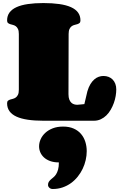

<svg xmlns="http://www.w3.org/2000/svg" viewBox="-20 -798 793 1269"><path d="M432.6 -175.8Q432.6 -153.3 438.2 -139.6Q443.8 -126 452.4 -118.4Q460.9 -110.8 471.2 -108.2Q481.4 -105.5 490.2 -105.5Q491.2 -105.5 492.7 -105.7Q494.1 -106 498.8 -106.2Q503.4 -106.4 512.5 -107.4Q521.5 -108.4 537.6 -109.9L557.6 -194.8Q565.9 -222.7 577.6 -241.9Q589.4 -261.2 603.3 -273.2Q617.2 -285.2 632.6 -290.5Q647.9 -295.9 663.6 -295.9Q682.1 -295.9 697.8 -289.8Q713.4 -283.7 724.6 -272.2Q735.8 -260.7 742.2 -244.1Q748.5 -227.5 748.5 -207Q748.5 -187 744.6 -163.6Q740.7 -140.1 732.4 -117.2Q724.1 -94.2 711.9 -73Q699.7 -51.8 683.3 -35.6Q667 -19.5 646.2 -9.8Q625.5 0 600.6 0H266.6Q209 0 164.3 -6.6Q119.6 -13.2 89.1 -27.1Q58.6 -41 42.7 -63Q26.9 -85 26.9 -115.2Q26.9 -127 32.7 -132.1Q38.6 -137.2 47.1 -139.9Q55.7 -142.6 65.7 -145Q75.7 -147.5 84.2 -153.6Q92.8 -159.7 98.6 -171.4Q104.5 -183.1 104.5 -205.1V-573.2Q104.5 -594.7 98.6 -606.7Q92.8 -618.7 84.2 -624.8Q75.7 -630.9 65.7 -633.3Q55.7 -635.7 47.1 -638.4Q38.6 -641.1 32.7 -646.2Q26.9 -651.4 26.9 -663.1Q26.9 -693.4 42.7 -715.1Q58.6 -736.8 89.1 -750.7Q119.6 -764.6 164.3 -771.2Q209 -777.8 266.6 -777.8Q326.2 -777.8 372.1 -771.2Q418 -764.6 449 -750.7Q480 -736.8 495.8 -715.1Q511.7 -693.4 511.7 -663.1Q511.7 -651.4 505.9 -646.2Q500 -641.1 491.5 -638.4Q482.9 -635.7 472.7 -633.3Q462.4 -630.9 453.9 -624.8Q445.3 -618.7 439.5 -606.7Q433.6 -594.7 433.6 -573.2ZM369.1 275.4Q335.9 275.4 311.3 266.4Q286.6 257.3 270.5 242.4Q254.4 227.5 246.3 208.5Q238.3 189.5 238.3 169.4Q238.3 146 248.5 122.6Q258.8 99.1 279.1 80.3Q299.3 61.5 328.9 50Q358.4 38.6 397 38.6Q437.5 38.6 467 51.8Q496.6 64.9 515.6 87.4Q534.7 109.9 543.9 139.2Q553.2 168.5 553.2 201.2Q553.2 230 546.4 260Q539.6 290 526.4 317.6Q513.2 345.2 493.7 369.6Q474.1 394 449.2 412.1Q424.3 430.2 393.8 440.7Q363.3 451.2 328.1 451.2Q315.4 451.2 306.4 443.1Q297.4 435.1 297.4 424.3Q297.4 411.6 302.7 403.6Q308.1 395.5 315.9 388.4Q323.7 381.3 333.3 373.8Q342.8 366.2 350.6 354Q358.4 341.8 363.8 323Q369.1 304.2 369.1 275.4Z"/></svg>

Font: Corben
Style: Bold
Weight: 700
Designer: vernon adams
Foundry: vernon adams
Version: Version 1.101; ttfautohint (v1.6)